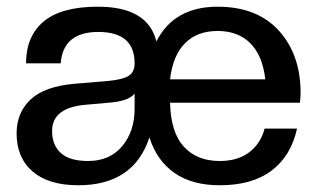

<svg xmlns="http://www.w3.org/2000/svg" viewBox="-20 -546 952 576"><path d="M639.2 9.8Q556.2 9.8 503.2 -27.3Q450.2 -64.5 428.2 -133.8Q381.3 9.8 214.8 9.8Q126 9.8 77.9 -31.5Q29.8 -72.8 29.8 -146Q29.8 -208 71.8 -247.6Q113.8 -287.1 205.1 -294.9L305.2 -303.2Q350.1 -307.6 366.9 -319.1Q383.8 -330.6 383.8 -356Q383.8 -450.2 274.9 -450.2Q169.4 -450.2 162.1 -356H58.1Q58.1 -437 110.8 -481.4Q163.6 -525.9 273.9 -525.9Q423.3 -525.9 449.2 -421.9Q502.4 -525.9 632.8 -525.9Q751.5 -525.9 816.7 -453.9Q881.8 -381.8 881.8 -267.1Q881.8 -257.3 879.9 -237.8H490.2Q492.2 -148.9 531.5 -106Q570.8 -63 639.2 -63Q692.9 -63 727.3 -88.9Q761.7 -114.7 773.9 -160.2H871.1Q853.5 -79.1 795.4 -34.7Q737.3 9.8 639.2 9.8ZM244.1 -63Q309.6 -63 346.7 -107.7Q383.8 -152.3 383.8 -219.2V-265.1Q365.7 -242.2 305.2 -237.8L238.8 -231.9Q136.2 -223.6 136.2 -152.8Q136.2 -110.8 162.6 -86.9Q189 -63 244.1 -63ZM490.2 -308.1H775.9Q767.6 -379.9 730.7 -416.5Q693.8 -453.1 632.8 -453.1Q571.8 -453.1 535.2 -416.5Q498.5 -379.9 490.2 -308.1Z"/></svg>

Font: Creato Display Medium
Style: Regular
Weight: 500
Version: Version 1.000